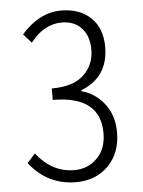

<svg xmlns="http://www.w3.org/2000/svg" viewBox="-53 -762 605 815"><g transform="rotate(-5 250.0 -354.5)"><path d="M239.3 11.7Q117.2 11.7 40 -86.9L74.2 -125Q140.6 -40 235.4 -40Q293.9 -40 333 -79.6Q372.1 -119.1 372.1 -185.5Q372.1 -344.7 169.9 -344.7V-393.6Q261.7 -393.6 306.6 -436Q351.6 -478.5 351.6 -543Q351.6 -601.6 320.3 -635.3Q289.1 -668.9 236.3 -668.9Q160.2 -668.9 102.5 -594.7L68.4 -632.8Q144.5 -719.7 238.3 -719.7Q316.4 -719.7 363.8 -674.8Q411.1 -629.9 411.1 -549.8Q411.1 -420.9 293.9 -375V-371.1Q351.6 -356.4 390.6 -306.6Q429.7 -256.8 429.7 -184.6Q429.7 -95.7 376 -42Q322.3 11.7 239.3 11.7Z"/></g></svg>

Font: Gen Shin Gothic Monospace Light
Style: Regular
Weight: 300
Designer: [Source Han Sans]
Ryoko NISHIZUKA  (kana & ideographs); Paul D. Hunt (Latin, Greek & Cyrillic); Wenlong ZHANG  (bopomofo
Version: Version 1.002.20150607